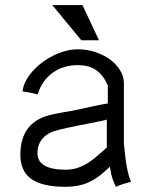

<svg xmlns="http://www.w3.org/2000/svg" viewBox="-20 -716 596 746"><path d="M364.7 -559.6H295.9L183.1 -696.3H300.3ZM488.8 -9.8Q474.6 -5.9 459.2 -1.2Q443.8 3.4 430.2 9.8Q414.6 -23.9 411.1 -44.7Q407.7 -65.4 406.7 -68.4Q385.3 -46.9 365.2 -32Q345.2 -17.1 324.7 -7.8Q304.2 1.5 282.2 5.6Q260.3 9.8 234.9 9.8Q143.6 9.8 101.3 -20.8Q59.1 -51.3 59.1 -115.2Q59.1 -179.2 89.8 -218.8Q120.6 -258.3 184.1 -271.5Q198.2 -274.4 207 -276.1Q215.8 -277.8 223.6 -279.3Q231.4 -280.8 239.5 -282Q247.6 -283.2 260 -285.6Q272.5 -288.1 291 -292Q309.6 -295.9 337.9 -302.2Q385.7 -312.5 398.9 -314V-384.3Q380.4 -425.3 353 -444.1Q325.7 -462.9 281.7 -462.9Q225.6 -462.9 184.6 -433.3Q143.6 -403.8 126 -349.1Q120.1 -350.6 115.2 -351.8Q110.4 -353 104.2 -354.5Q98.1 -356 89.6 -357.4Q81.1 -358.9 67.4 -360.8Q69.8 -381.3 80.3 -401.4Q90.8 -421.4 106.9 -439.5Q123 -457.5 143.8 -473.1Q164.6 -488.8 187.7 -500.2Q210.9 -511.7 235.4 -518.1Q259.8 -524.4 283.7 -524.4Q317.9 -524.4 349.9 -513.9Q381.8 -503.4 406.7 -485.4Q431.6 -467.3 446.5 -443.1Q461.4 -418.9 461.4 -392.1V-158.2Q463.9 -130.4 466.6 -108.6Q469.2 -86.9 472.4 -69.3Q475.6 -51.8 479.5 -37.4Q483.4 -22.9 488.8 -9.8ZM395 -142.6V-251.5Q388.7 -249 372.1 -245.6Q355.5 -242.2 334 -238Q312.5 -233.9 287.8 -229Q263.2 -224.1 240.7 -219.2Q218.3 -214.4 200.2 -209.2Q182.1 -204.1 172.9 -199.2Q125.5 -173.8 125.5 -121.1Q125.5 -88.9 153.1 -72.8Q180.7 -56.6 234.9 -56.6Q261.2 -56.6 282.7 -64.2Q304.2 -71.8 323 -83.7Q341.8 -95.7 359.1 -111.1Q376.5 -126.5 395 -142.6Z"/></svg>

Font: Defago Noto Sans
Style: Regular
Weight: 400
Designer: John M. Durdin
Foundry: Lao IT Dev Co., Ltd.
Version: Version 1.000 2007 initial release